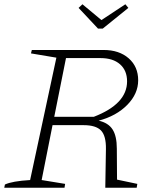

<svg xmlns="http://www.w3.org/2000/svg" viewBox="-23 -879 735 899"><path d="M-3 0 0 -15Q34 -31 118 -36L241 -609L122 -629L126 -645H462Q535 -645 579.5 -606Q624 -567 624 -503Q624 -440 573 -388Q522 -336 439 -314Q484 -304 504 -273Q524 -242 524 -183L525 -38L620 -18L617 0H470L473 -181Q474 -243 450 -268Q426 -293 368 -293H223L172 -36L282 -18L279 0ZM448 -607H286L231 -332H416Q572 -392 572 -498Q572 -549 539 -578Q506 -607 448 -607ZM436 -745 345 -842 363 -859 452 -785 564 -859 578 -842 458 -745Z"/></svg>

Font: Piazzolla ExtraLight
Style: Italic
Weight: 200
Italic angle: -11.3°
Designer: Juan Pablo del Peral
Foundry: Huerta Tipografica
Version: Version 1.330